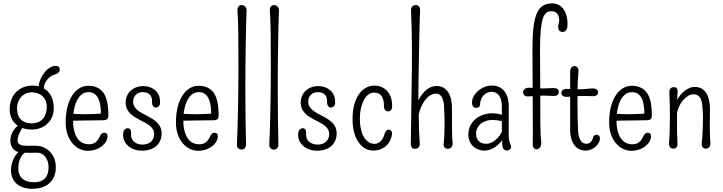

<svg xmlns="http://www.w3.org/2000/svg" viewBox="-20 -893 4338 1152"><path d="M170.9 -379.4C102.1 -378.4 38.1 -329.6 38.1 -236.8C38.1 -155.8 99.6 -115.7 168.5 -115.7C256.3 -115.7 302.7 -177.7 302.7 -242.7C302.7 -331.5 249.5 -380.9 170.9 -379.4ZM168.9 -152.8C115.2 -152.8 82 -184.6 82 -243.7C82 -285.6 109.9 -338.9 170.4 -338.9C222.2 -338.9 260.7 -307.1 260.7 -251C260.7 -196.8 231.9 -152.8 168.9 -152.8ZM243.2 -340.3C235.8 -398.9 275.4 -439.9 316.9 -448.7C331.1 -455.6 338.4 -463.4 338.4 -473.6C338.4 -492.2 327.6 -497.6 314.5 -497.6C254.9 -497.6 203.6 -405.8 211.4 -352.5ZM89.8 116.7C89.8 52.2 125 20 138.2 20C164.1 20 156.7 6.3 121.1 6.3C87.4 6.3 45.9 62.5 45.9 127.9C45.9 200.2 98.6 239.7 171.9 239.7C267.1 239.7 314.9 187.5 314.9 109.4C314.9 23.4 248.5 -15.6 209 -17.6C165 -20 167 -17.1 130.9 -19C102.5 -19 85.4 -29.3 85.4 -50.8C85.4 -83.5 116.2 -129.9 118.7 -132.3L97.2 -146.5C67.9 -127 42 -91.3 42 -50.3C42 -12.2 63.5 19 104 21.5C136.2 25.4 176.3 22.9 208 23.4C238.3 23.9 271.5 56.2 271.5 111.3C271.5 163.6 247.1 200.2 185.1 200.2C117.7 200.2 89.8 166.5 89.8 116.7Z M405.3 -168.5C440.9 -168.9 538.1 -171.4 593.8 -171.4C624 -171.4 630.9 -178.7 630.4 -207.5C628.9 -286.6 614.7 -378.4 508.8 -378.4C439.9 -378.4 374 -305.7 374 -157.7C374 -52.7 438 11.7 506.3 11.7C573.7 11.7 624.5 -31.2 625.5 -76.2C626 -89.4 617.2 -96.7 606.4 -96.7C591.8 -96.7 584 -86.9 576.2 -69.3C564.9 -45.4 547.4 -27.3 514.2 -27.3C452.6 -27.3 417 -79.1 418 -179.7C418.5 -237.3 439.5 -340.3 511.2 -340.3C575.7 -340.3 587.4 -264.2 585 -200.2L608.4 -214.4C587.4 -209.5 510.3 -207.5 486.8 -207.5C457 -207.5 423.3 -210.4 405.3 -210.9Z M733.9 -277.8C733.9 -164.6 904.8 -174.8 904.8 -89.4C904.8 -49.8 877.4 -25.4 834.5 -25.4C795.4 -25.4 764.6 -50.8 766.6 -83C768.6 -115.7 758.8 -123.5 746.6 -123.5C732.4 -123.5 720.2 -114.3 718.8 -89.8C714.8 -31.2 766.6 11.2 831.1 11.2C907.7 11.2 949.7 -32.7 949.7 -92.8C949.7 -205.1 778.8 -194.3 778.8 -283.7C778.8 -314 800.8 -340.3 835.9 -340.3C882.8 -340.3 893.1 -309.6 892.1 -283.7C891.1 -261.7 901.4 -247.6 913.6 -247.6C930.2 -247.6 943.8 -260.3 939.9 -286.6C939.9 -342.3 893.1 -376.5 840.8 -376.5C773.4 -376.5 733.9 -330.6 733.9 -277.8Z M1066.9 -168.5C1102.5 -168.9 1199.7 -171.4 1255.4 -171.4C1285.6 -171.4 1292.5 -178.7 1292 -207.5C1290.5 -286.6 1276.4 -378.4 1170.4 -378.4C1101.6 -378.4 1035.6 -305.7 1035.6 -157.7C1035.6 -52.7 1099.6 11.7 1168 11.7C1235.4 11.7 1286.1 -31.2 1287.1 -76.2C1287.6 -89.4 1278.8 -96.7 1268.1 -96.7C1253.4 -96.7 1245.6 -86.9 1237.8 -69.3C1226.6 -45.4 1209 -27.3 1175.8 -27.3C1114.3 -27.3 1078.6 -79.1 1079.6 -179.7C1080.1 -237.3 1101.1 -340.3 1172.9 -340.3C1237.3 -340.3 1249 -264.2 1246.6 -200.2L1270 -214.4C1249 -209.5 1171.9 -207.5 1148.4 -207.5C1118.7 -207.5 1085 -210.4 1066.9 -210.9Z M1456.1 -28.3C1454.1 -110.4 1452.1 -236.3 1452.1 -362.8C1452.1 -569.3 1456.1 -736.3 1459.5 -830.1C1460 -850.6 1444.3 -862.8 1429.7 -862.8C1414.6 -862.8 1403.3 -850.6 1404.8 -830.1C1410.2 -749 1410.6 -657.7 1410.6 -503.4C1410.6 -323.2 1406.7 -128.4 1401.4 -25.9C1400.4 -5.9 1414.1 4.4 1429.2 4.4C1444.3 4.4 1456.5 -6.8 1456.1 -28.3Z M1650.4 -28.3C1648.4 -110.4 1646.5 -236.3 1646.5 -362.8C1646.5 -569.3 1650.4 -736.3 1653.8 -830.1C1654.3 -850.6 1638.7 -862.8 1624 -862.8C1608.9 -862.8 1597.7 -850.6 1599.1 -830.1C1604.5 -749 1605 -657.7 1605 -503.4C1605 -323.2 1601.1 -128.4 1595.7 -25.9C1594.7 -5.9 1608.4 4.4 1623.5 4.4C1638.7 4.4 1650.9 -6.8 1650.4 -28.3Z M1784.2 -277.8C1784.2 -164.6 1955.1 -174.8 1955.1 -89.4C1955.1 -49.8 1927.7 -25.4 1884.8 -25.4C1845.7 -25.4 1814.9 -50.8 1816.9 -83C1818.8 -115.7 1809.1 -123.5 1796.9 -123.5C1782.7 -123.5 1770.5 -114.3 1769 -89.8C1765.1 -31.2 1816.9 11.2 1881.3 11.2C1958 11.2 2000 -32.7 2000 -92.8C2000 -205.1 1829.1 -194.3 1829.1 -283.7C1829.1 -314 1851.1 -340.3 1886.2 -340.3C1933.1 -340.3 1943.4 -309.6 1942.4 -283.7C1941.4 -261.7 1951.7 -247.6 1963.9 -247.6C1980.5 -247.6 1994.1 -260.3 1990.2 -286.6C1990.2 -342.3 1943.4 -376.5 1891.1 -376.5C1823.7 -376.5 1784.2 -330.6 1784.2 -277.8Z M2283.7 -256.3C2283.7 -234.9 2293.9 -225.1 2309.1 -225.1C2324.7 -225.1 2333 -236.3 2333 -257.3C2333 -337.9 2284.2 -380.4 2224.1 -379.4C2156.2 -378.4 2095.2 -311.5 2095.2 -179.2C2095.2 -52.7 2154.8 10.3 2218.8 10.3C2280.8 10.3 2326.7 -30.8 2332 -90.8C2333 -106 2322.8 -114.7 2312 -115.2C2302.7 -115.2 2293.5 -108.9 2288.1 -90.8C2278.8 -57.1 2258.3 -29.8 2227.1 -29.8C2183.1 -29.8 2139.2 -73.2 2139.2 -184.1C2139.2 -261.2 2170.4 -337.4 2224.1 -337.4C2264.6 -337.4 2284.2 -310.1 2283.7 -256.3Z M2498.5 -32.2C2495.1 -73.7 2493.2 -131.3 2492.2 -203.1C2502 -263.2 2544.4 -331.5 2596.7 -331.5C2629.9 -331.5 2644 -294.9 2645 -241.7C2645.5 -215.8 2647.5 -189 2647.5 -159.7C2647.5 -120.6 2647 -80.6 2642.1 -30.3C2640.1 -9.8 2652.3 0 2668 0C2680.7 0 2697.3 -11.2 2695.8 -32.2C2691.9 -75.2 2691.9 -121.1 2691.9 -163.1V-242.2C2691.9 -341.3 2647.5 -377 2601.6 -377C2542.5 -377 2504.4 -327.1 2479.5 -266.6L2489.7 -268.6C2491.2 -470.2 2496.6 -742.2 2500.5 -832C2501 -852.5 2489.3 -862.8 2475.1 -862.8C2460.9 -862.8 2444.8 -852.5 2446.3 -832C2450.2 -718.8 2451.7 -673.3 2451.7 -572.3C2451.7 -420.4 2447.3 -261.7 2444.8 -30.3C2444.8 -9.8 2455.1 0 2469.7 0C2487.3 0 2500 -11.2 2498.5 -32.2Z M3000.5 -63C3000.5 -70.3 2997.6 -114.7 2997.6 -121.6C2994.1 -96.2 2952.6 -30.3 2896.5 -30.3C2860.8 -30.3 2836.4 -53.2 2836.4 -90.3C2836.4 -144.5 2884.3 -173.3 2934.1 -173.3C2967.8 -173.3 2995.6 -165.5 3004.4 -160.2C3004.4 -168 3001.5 -193.4 3001.5 -200.7C2989.3 -206.1 2960.4 -213.4 2934.1 -213.4C2864.3 -213.4 2790 -169.4 2790 -85.4C2790 -27.8 2833 10.7 2887.2 10.7C2939 10.7 2983.9 -33.7 3000.5 -63ZM2991.2 -182.6C2990.2 -85 2993.2 -40.5 2993.2 -34.2C2993.2 -11.2 2997.6 10.3 3022.5 10.3C3034.7 10.3 3046.4 1 3046.4 -11.2C3046.4 -27.3 3032.2 -37.6 3032.2 -82.5C3032.2 -143.1 3032.7 -190.4 3032.7 -252C3032.7 -346.7 2983.4 -379.9 2932.1 -379.9C2869.6 -379.9 2813.5 -328.1 2812 -280.8C2811.5 -257.8 2821.3 -245.6 2837.4 -245.6C2849.6 -245.6 2862.8 -252.4 2860.8 -273.4C2865.2 -315.4 2895.5 -342.3 2930.7 -342.3C2963.9 -342.3 2991.2 -314 2991.2 -256.3V-182.6Z M3220.2 -605.5C3221.7 -787.1 3242.2 -825.7 3289.1 -825.7C3313.5 -825.7 3335 -812 3335.4 -769C3335.4 -760.7 3329.1 -741.7 3329.1 -731C3329.1 -715.8 3335.9 -701.2 3356 -701.2C3371.6 -701.2 3385.3 -714.8 3385.3 -746.6C3385.3 -829.6 3345.7 -872.6 3293 -872.6C3201.2 -872.6 3174.8 -796.4 3174.8 -595.7C3174.8 -333.5 3178.7 -89.8 3176.3 -32.2C3174.8 -8.8 3186.5 2.9 3198.7 2.9C3214.4 2.9 3231 -14.2 3227.1 -44.9C3220.7 -99.1 3221.7 -203.1 3221.7 -310.5C3221.7 -441.9 3219.7 -545.9 3220.2 -605.5ZM3300.3 -364.7C3278.8 -364.7 3243.7 -361.8 3213.4 -361.8C3191.9 -361.8 3180.2 -366.7 3149.9 -366.7C3137.7 -366.7 3118.7 -357.9 3118.7 -339.8C3118.7 -325.7 3127.9 -313 3149.9 -314.5C3190.9 -315.9 3209 -319.3 3244.6 -319.3C3261.2 -319.3 3278.8 -317.9 3303.2 -316.9C3323.2 -315.9 3333 -329.6 3333 -340.3C3333 -356.9 3321.8 -364.7 3300.3 -364.7Z M3400.9 -116.2C3400.9 -21 3449.7 10.7 3492.7 10.7C3536.6 10.7 3579.6 -24.4 3579.6 -64C3579.6 -75.7 3570.8 -85 3561 -85C3550.3 -85 3539.1 -79.6 3536.1 -60.5C3531.2 -45.4 3518.6 -30.3 3499 -30.3C3471.7 -30.3 3448.7 -51.8 3447.8 -125.5C3446.3 -168.5 3444.8 -214.8 3444.8 -263.7C3444.8 -328.1 3444.3 -396 3450.7 -462.9C3453.1 -485.4 3440.4 -496.6 3427.2 -496.6C3414.1 -496.6 3400.9 -485.4 3400.9 -462.9C3400.9 -362.3 3400.9 -212.4 3400.9 -116.2ZM3535.2 -362.3C3511.2 -361.8 3495.6 -357.4 3443.4 -357.4C3423.3 -357.4 3404.3 -359.4 3379.4 -359.4C3358.4 -359.4 3348.1 -348.1 3348.1 -336.4C3348.1 -324.2 3357.9 -311 3379.4 -312C3417.5 -314 3439.5 -316.9 3472.7 -316.9C3487.8 -316.9 3516.1 -316.9 3538.1 -315.9C3558.1 -314.9 3568.4 -327.1 3568.4 -337.9C3568.4 -353.5 3557.1 -362.8 3535.2 -362.3Z M3666 -168.5C3701.7 -168.9 3798.8 -171.4 3854.5 -171.4C3884.8 -171.4 3891.6 -178.7 3891.1 -207.5C3889.6 -286.6 3875.5 -378.4 3769.5 -378.4C3700.7 -378.4 3634.8 -305.7 3634.8 -157.7C3634.8 -52.7 3698.7 11.7 3767.1 11.7C3834.5 11.7 3885.3 -31.2 3886.2 -76.2C3886.7 -89.4 3877.9 -96.7 3867.2 -96.7C3852.5 -96.7 3844.7 -86.9 3836.9 -69.3C3825.7 -45.4 3808.1 -27.3 3774.9 -27.3C3713.4 -27.3 3677.7 -79.1 3678.7 -179.7C3679.2 -237.3 3700.2 -340.3 3772 -340.3C3836.4 -340.3 3848.1 -264.2 3845.7 -200.2L3869.1 -214.4C3848.1 -209.5 3771 -207.5 3747.6 -207.5C3717.8 -207.5 3684.1 -210.4 3666 -210.9Z M4044.9 -36.1C4042 -81.5 4042 -121.1 4042 -165.5C4042 -181.6 4042 -199.7 4042.5 -217.8C4053.7 -273.4 4098.1 -327.6 4141.6 -327.6C4178.2 -327.6 4193.4 -296.4 4195.3 -242.7C4195.8 -229.5 4197.8 -211.4 4197.8 -195.8C4197.8 -140.1 4195.3 -73.2 4190.4 -31.2C4188.5 -11.2 4201.7 -1 4214.8 -1C4228.5 -1 4243.7 -11.7 4242.2 -33.7C4239.7 -67.9 4238.8 -99.6 4238.8 -131.3C4238.8 -163.6 4239.7 -200.2 4239.7 -236.8C4239.7 -335.9 4197.8 -371.6 4148.9 -371.6C4113.3 -371.6 4064.9 -343.3 4038.1 -282.7L4043 -280.3C4044.4 -294.4 4043.5 -322.8 4045.4 -335.9C4047.4 -356.4 4043.5 -370.1 4023.4 -370.1C4004.4 -370.1 3995.1 -357.4 3996.1 -337.4C3998.5 -297.4 3999.5 -248.5 3999.5 -198.7C3999.5 -137.2 3997.6 -74.7 3994.1 -33.2C3992.7 -13.2 4005.4 -1 4018.1 -1C4040.5 -1 4045.9 -14.6 4044.9 -36.1Z"/></svg>

Font: Pompiere 
Style: Regular
Weight: 400
Designer: Karolina Lach
Foundry: Sorkin Type Co.
Version: Version 1.001